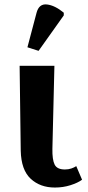

<svg xmlns="http://www.w3.org/2000/svg" viewBox="-20 -831 393 861"><path d="M226 10Q160 10 117.5 -29.5Q75 -69 73 -155L68 -536H224L215 -164Q214 -115 225 -93Q236 -71 271 -71Q287 -71 300 -75.5Q313 -80 322 -86L348 -25Q329 -11 296 -0.5Q263 10 226 10ZM153 -603 103 -619 144 -774Q155 -815 190.5 -811Q226 -807 266 -774V-762Z"/></svg>

Font: NotoSerif-Bold
Style: Regular
Weight: 700
Designer: Monotype Design Team
Foundry: Monotype Imaging Inc.
Version: Version 2.007; ttfautohint (v1.8) -l 8 -r 50 -G 200 -x 14 -D